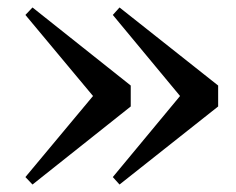

<svg xmlns="http://www.w3.org/2000/svg" viewBox="-20 -539 631 514"><path d="M300 -519 282 -499 462 -282 282 -65 300 -45 564 -254V-310ZM67 -519 48 -499 229 -282 48 -65 67 -45 330 -254V-310Z"/></svg>

Font: Noto Serif JP
Style: Bold
Weight: 700
Designer: Ryoko NISHIZUKA 西塚涼子 (kana & ideographs); Frank Grießhammer (Latin, Greek & Cyrillic); Wenlong ZHANG 张文龙 (bopomofo); San
Foundry: Adobe
Version: Version 2.001;hotconv 1.1.0;makeotfexe 2.6.0